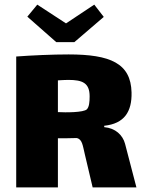

<svg xmlns="http://www.w3.org/2000/svg" viewBox="-20 -809 620 829"><path d="M301 -627 428 -736 387 -789 265 -708 141 -789 98 -737 223 -627ZM520 -188C510 -226 478 -256 430 -260V-266C517 -275 550 -327 548 -410C545 -536 456 -574 276 -574C206 -574 117 -570 50 -565V0H230V-212C257 -212 284 -212 312 -213C335 -207 337 -182 346 -144L380 0H569ZM230 -325V-462C247 -463 262 -464 275 -464C336 -464 367 -451 367 -393C367 -369 365 -347 355 -337C341 -323 263 -323 230 -325Z"/></svg>

Font: FilmFarsi Display
Style: Regular
Weight: 400
Designer: Borna Izadpanah
Foundry: Borna Izadpanah
Version: Version 1.000;PS 001.000;hotconv 1.0.88;makeotf.lib2.5.64775